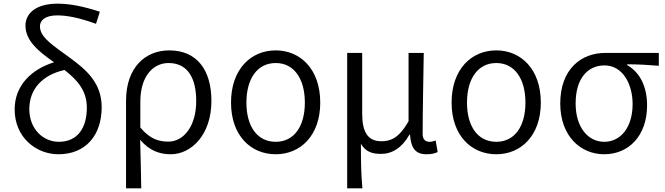

<svg xmlns="http://www.w3.org/2000/svg" viewBox="-20 -829 3629 1048"><path d="M299 13C448 13 535 -91 535 -244C535 -375 453 -447 361 -514C273 -579 198 -624 198 -685C198 -717 225 -745 292 -745C345 -745 410 -733 504 -699L525 -765C433 -795 360 -809 294 -809C172 -809 119 -753 119 -689C119 -605 194 -546 275 -489C154 -452 60 -364 60 -232C60 -78 178 13 299 13ZM332 -447C400 -394 454 -336 454 -242C454 -131 404 -55 301 -55C216 -55 140 -124 140 -234C140 -342 211 -420 332 -447Z M668 199H751C749 101 748 33 745 -66C796 -6 852 13 912 13C1025 13 1134 -94 1134 -278C1134 -448 1054 -554 904 -554C775 -554 668 -463 668 -279ZM899 -56C850 -56 800 -68 746 -133V-274C746 -417 819 -485 900 -485C1006 -485 1051 -401 1051 -277C1051 -141 983 -56 899 -56Z M1485 13C1620 13 1728 -89 1728 -269C1728 -451 1620 -554 1485 -554C1349 -554 1241 -451 1241 -269C1241 -89 1349 13 1485 13ZM1485 -55C1384 -55 1325 -139 1325 -269C1325 -399 1384 -485 1485 -485C1585 -485 1644 -399 1644 -269C1644 -139 1585 -55 1485 -55Z M1875 199H1958C1951 113 1950 66 1950 -44C1977 1 2013 11 2060 11C2120 11 2174 -22 2215 -94H2218C2223 -19 2249 13 2308 13C2336 13 2354 8 2369 1L2358 -62C2344 -57 2335 -55 2325 -55C2302 -55 2287 -68 2287 -97C2287 -234 2291 -391 2293 -540H2210V-167C2157 -74 2111 -58 2061 -58C1987 -58 1957 -110 1957 -207V-540H1875Z M2689 13C2824 13 2932 -89 2932 -269C2932 -451 2824 -554 2689 -554C2553 -554 2445 -451 2445 -269C2445 -89 2553 13 2689 13ZM2689 -55C2588 -55 2529 -139 2529 -269C2529 -399 2588 -485 2689 -485C2789 -485 2848 -399 2848 -269C2848 -139 2789 -55 2689 -55Z M3278 13C3409 13 3512 -85 3512 -254C3512 -359 3471 -435 3403 -474V-478C3463 -478 3514 -475 3576 -470V-540H3282C3155 -540 3038 -454 3038 -264C3038 -86 3149 13 3278 13ZM3278 -55C3189 -55 3122 -135 3122 -264C3122 -404 3190 -472 3280 -472C3377 -472 3433 -373 3433 -261C3433 -134 3368 -55 3278 -55Z"/></svg>

Font: Noto Sans HK DemiLight
Style: Regular
Weight: 350
Designer: Ryoko NISHIZUKA 西塚涼子 (kana, bopomofo & ideographs); Paul D. Hunt (Latin, Greek & Cyrillic); Sandoll Communications 산돌커뮤니
Foundry: Adobe
Version: Version 2.004;hotconv 1.0.118;makeotfexe 2.5.65603